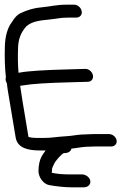

<svg xmlns="http://www.w3.org/2000/svg" viewBox="-27 -658 576 818"><path d="M289 -638H255C211.8 -638 184.3 -629.6 150.9 -626.9C120.3 -624.6 88.9 -615.8 58.4 -600.9C45.4 -594 35.1 -582.5 23.7 -563.9C4.9 -539.4 -5.2 -503.7 -6.4 -458.4C-7.7 -409.3 -6.3 -367.9 -1.8 -328.3C-4.3 -322.2 -4 -312.9 2.1 -303.8C3.4 -295.8 4.7 -285.8 5.6 -277L5.6 -276.7L39.7 -72.3C47.4 -25.7 95.7 -17 142.4 -17H167.4C161.2 -8.9 154.5 0.9 150.2 8.5C141.9 23.9 137.7 44 136.9 68.5C136 94.3 155.7 125.6 183.1 130.8C219.2 136.9 250.6 140 276.5 140H330.6C348 140 360.2 127.5 357.7 112.5C355.2 97.5 338.8 85 321.5 85H267.4C239.4 85 215.6 82.8 193.9 78.2C195.2 55.7 192.4 64.4 203.5 40.3C209.6 26.9 232.6 0.4 245.1 -6H249.9C263.6 -6 275.2 -13.5 277.4 -24.9C285.9 -25.7 297.8 -27.2 310.4 -29.3C328.6 -32.3 352.2 -33.9 377.6 -33.9H446.6C461 -33.9 472.3 -44.7 469.8 -59.8C467.4 -74.1 453.4 -86.7 437.8 -86.7H368.5L318.8 -84.7C297.3 -83.2 278.7 -79.1 259.9 -78C210.2 -75 194.8 -70.3 158.6 -70.3H133.5C112.7 -70.3 99.1 -72.7 94.3 -74.8L67.8 -234L58.9 -292.5C62.6 -292.9 67.4 -293.6 72.3 -294.3C106.4 -300.6 175.5 -305.1 278.4 -307.6L346.9 -309.5C364.2 -309.5 371.4 -324.2 369 -337C366.5 -349.8 354.4 -364.5 336.3 -364.5L267.2 -362.5C161.6 -359.9 92.1 -355.4 57.4 -348.8C55.4 -348.4 55 -348.3 51.9 -347.8C49.3 -378.1 48.5 -413 49.8 -449C49.9 -488.3 61 -519.5 85.7 -546.5C108.5 -564.8 131.1 -570.2 188.9 -575.5C215.9 -578 229 -583 264.1 -583H298.1C312.6 -583 323.8 -594.3 321.1 -610C318.6 -624.9 304.6 -638 289 -638Z"/></svg>

Font: MewTooHand
Style: BdLta
Weight: 400
Designer: Mew Too, Robert Jablonski
Version: Version 0.77